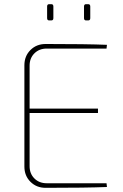

<svg xmlns="http://www.w3.org/2000/svg" viewBox="-20 -901 591 921"><path d="M226 -803H216Q206 -803 206 -814V-870Q206 -881 216 -881H226Q236 -881 236 -870V-814Q236 -803 226 -803ZM403 -803H393Q383 -803 383 -814V-870Q383 -881 393 -881H403Q413 -881 413 -870V-814Q413 -803 403 -803ZM491 -22 493 -4Q395 0 199 0Q155 0 126 -29Q97 -58 97 -102V-588Q97 -632 126 -661Q155 -690 199 -690Q395 -690 493 -686L491 -668H204Q168 -668 145 -645Q122 -622 122 -586V-380H450V-359H122V-104Q122 -68 145 -45Q168 -22 204 -22Z"/></svg>

Font: Exo 2.0 Thin
Style: Regular
Weight: 250
Designer: Natanael Gama
Version: Version 1.001;PS 001.001;hotconv 1.0.70;makeotf.lib2.5.58329